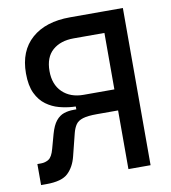

<svg xmlns="http://www.w3.org/2000/svg" viewBox="-79 -762 744 834"><g transform="rotate(-10 293.0 -345.0)"><path d="M275.4 -306.6Q256.3 -306.6 228.3 -308.3Q200.2 -310.1 170.2 -318.1Q140.1 -326.2 113.8 -345.2Q87.4 -364.3 71 -398.4Q54.7 -432.6 54.7 -486.3Q54.7 -585.4 116.2 -639.4Q177.7 -693.4 285.2 -693.4H437.5L425.8 -600.6H285.2Q227.1 -600.6 192.1 -570.1Q157.2 -539.6 157.2 -478.5Q157.2 -419.4 192.1 -385.5Q227.1 -351.6 285.2 -351.6H427.7V-306.6ZM35.2 2.4V-90.3H51.3Q70.3 -90.3 85.4 -99.9Q100.6 -109.4 109.9 -144L127.4 -207.5Q137.7 -244.1 153.1 -262.9Q168.5 -281.7 188.2 -288.3Q208 -294.9 231.9 -294.9H325.2L327.6 -258.8Q287.1 -258.8 265.6 -252.2Q244.1 -245.6 234.4 -231.7Q224.6 -217.8 218.8 -195.8L193.8 -96.2Q182.6 -50.8 154.5 -24.2Q126.5 2.4 58.6 2.4ZM244.1 -258.8 241.7 -351.6H438.5V-258.8ZM420.9 0V-693.4H518.6V0Z"/></g></svg>

Font: Cascadia Mono
Style: Regular
Weight: 400
Monospace: yes
Designer: Aaron Bell
Foundry: Saja Typeworks
Version: Version 2102.003